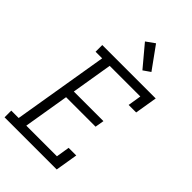

<svg xmlns="http://www.w3.org/2000/svg" viewBox="-289 -1074 1174 1174"><g transform="rotate(45 297.5 -487.5)"><path d="M-5 0V-58H59L162 -677H105V-735H567L543 -590H478L492 -677H227L183 -411H439L429 -353H174L125 -58H390L404 -145H470L446 0ZM388 -799 274 -935 330 -975 434 -831Z"/></g></svg>

Font: Iosevka Slab LtExObl
Style: Regular
Weight: 300
Width: 7
Italic angle: -9°
Monospace: yes
Designer: Belleve Invis
Foundry: Belleve Invis
Version: Version 11.1.0; ttfautohint (v1.8.3)